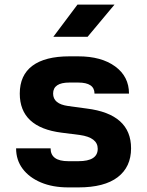

<svg xmlns="http://www.w3.org/2000/svg" viewBox="-20 -805 640 835"><path d="M277 10Q209 10 158 -11.5Q107 -33 78.5 -71Q50 -109 50 -160H200Q200 -104 277 -104H321Q405 -104 405 -158Q405 -207 327 -218L248 -228Q66 -251 66 -398Q66 -478 121 -519Q176 -560 282 -560H320Q421 -560 481 -516Q541 -472 541 -398H391Q391 -446 320 -446H282Q211 -446 211 -398Q211 -353 276 -344L357 -333Q550 -309 550 -160Q550 -79 492 -34.5Q434 10 321 10ZM212 -645 317 -785H478L361 -645Z"/></svg>

Font: NKDuy Mono ExtraBold
Style: Regular
Weight: 800
Monospace: yes
Designer: NKDuy
Foundry: NKDuy
Version: Version 2.251; ttfautohint (v1.8.4.7-5d5b)